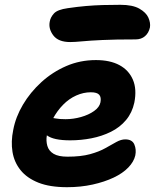

<svg xmlns="http://www.w3.org/2000/svg" viewBox="-20 -769 645 799"><path d="M259 10Q187 10 139.5 -9Q92 -28 65.5 -61Q39 -94 32 -137Q25 -180 35 -228Q45 -282 75.5 -333.5Q106 -385 152 -427Q198 -469 255.5 -494Q313 -519 379 -519Q438 -519 477 -498Q516 -477 533 -437.5Q550 -398 539 -342Q530 -300 504.5 -269.5Q479 -239 441.5 -220.5Q404 -202 360.5 -193.5Q317 -185 272 -185Q203 -185 175.5 -205.5Q148 -226 152 -250Q155 -264 163.5 -271.5Q172 -279 187 -279Q197 -279 212 -276Q227 -273 253 -273Q285 -273 317 -282Q349 -291 371.5 -307Q394 -323 398 -343Q402 -364 393 -374.5Q384 -385 358 -385Q327 -385 297 -371.5Q267 -358 242.5 -333Q218 -308 200.5 -275.5Q183 -243 175 -206Q171 -183 177 -162Q183 -141 203 -129Q223 -117 261 -117Q317 -117 355 -127.5Q393 -138 418.5 -152.5Q444 -167 464 -178Q484 -189 501 -189Q530 -189 539 -168Q548 -147 543 -122Q537 -96 514 -72Q491 -48 453 -30Q415 -12 365.5 -1Q316 10 259 10ZM272 -594Q223 -594 202 -621.5Q181 -649 187 -679Q190 -697 204.5 -713Q219 -729 262 -735Q303 -741 338 -744Q373 -747 407 -748Q441 -749 481 -749Q532 -749 560 -733Q588 -717 597.5 -695.5Q607 -674 604 -655Q599 -632 583.5 -618.5Q568 -605 544 -605Q459 -605 406 -602.5Q353 -600 322 -597Q291 -594 272 -594Z"/></svg>

Font: Shantell Sans
Style: Bold Italic
Weight: 700
Italic angle: -11°
Designer: Stephen Nixon, Anya Danilova, Shantell Martin
Foundry: Arrow Type
Version: Version 1.011;[c5ecc13dd]